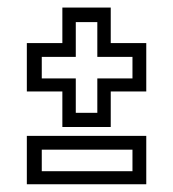

<svg xmlns="http://www.w3.org/2000/svg" viewBox="-20 -605 458 508"><path d="M145 -269V-363H51V-491H145V-585H273V-491H367V-363H273V-269ZM180.5 -306.5H237.5V-397.5H330.5V-454.5H237.5V-546.5H180.5V-454.5H90.5V-397.5H180.5ZM51 -117.5V-245.5H367V-117.5ZM90.5 -152H330.5V-209H90.5Z"/></svg>

Font: Tourney Thin
Style: Regular
Weight: 400
Version: Version 1.015